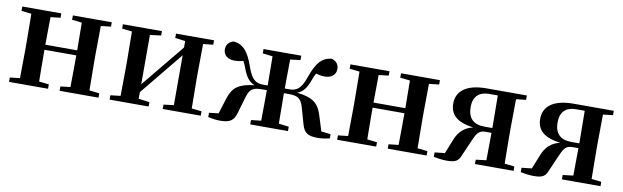

<svg xmlns="http://www.w3.org/2000/svg" viewBox="-39 -941 4356 1342"><g transform="rotate(10 2138.5 -270.0)"><path d="M674 -504V-535H398V-504L468 -496C469 -441 470 -361 470 -300H244C244 -361 245 -440 246 -496L316 -504V-535H39V-504L110 -496C111 -439 112 -356 112 -300V-235C112 -179 111 -96 110 -39L39 -31V0H316V-31L246 -39C245 -96 244 -182 244 -264H470C470 -182 469 -96 468 -39L398 -31V0H674V-31L603 -39C602 -96 601 -179 601 -235V-300C601 -356 602 -439 603 -496Z M1400 -504V-535H1130V-504L1202 -495V-449L952 -144V-494L1030 -504V-535H753V-504L824 -496C825 -439 826 -356 826 -300V-235C826 -179 825 -96 824 -39L753 -31V0H1030V-31L952 -41V-88L1202 -394V-40L1130 -31V0H1400V-31L1329 -39C1328 -96 1327 -179 1327 -235V-300C1327 -356 1328 -439 1329 -496Z M2249 -38 2213 -153C2187 -233 2142 -263 2036 -275C2075 -290 2100 -320 2122 -384C2129 -403 2135 -417 2143 -430C2164 -424 2181 -420 2206 -420C2251 -420 2283 -445 2284 -485C2284 -517 2268 -541 2232 -551C2165 -544 2127 -502 2091 -399C2059 -304 2025 -289 1975 -289H1945C1945 -357 1946 -439 1947 -495L2019 -504V-535H1751V-504L1822 -496C1823 -440 1824 -357 1824 -289H1794C1744 -289 1710 -304 1678 -399C1642 -502 1604 -544 1537 -551C1501 -541 1485 -517 1485 -485C1486 -445 1518 -420 1563 -420C1587 -420 1606 -423 1627 -429C1634 -416 1640 -402 1647 -384C1670 -320 1695 -290 1733 -275C1627 -263 1582 -233 1556 -153L1520 -38L1453 -30V0C1478 6 1510 11 1537 11C1609 11 1635 -8 1651 -64L1685 -180C1704 -244 1727 -256 1793 -256H1824C1824 -181 1823 -96 1822 -39L1751 -31V0H2019V-31L1947 -40C1946 -96 1945 -181 1945 -256H1976C2042 -256 2066 -244 2085 -180L2118 -64C2134 -8 2160 11 2232 11C2259 11 2291 6 2316 0V-30Z M3003 -504V-535H2727V-504L2797 -496C2798 -441 2799 -361 2799 -300H2573C2573 -361 2574 -440 2575 -496L2645 -504V-535H2368V-504L2439 -496C2440 -439 2441 -356 2441 -300V-235C2441 -179 2440 -96 2439 -39L2368 -31V0H2645V-31L2575 -39C2574 -96 2573 -182 2573 -264H2799C2799 -182 2798 -96 2797 -39L2727 -31V0H3003V-31L2932 -39C2931 -96 2930 -179 2930 -235V-300C2930 -356 2931 -439 2932 -496Z M3366 -269C3287 -269 3247 -309 3247 -388C3247 -462 3288 -500 3358 -500H3420C3421 -443 3422 -357 3422 -300V-269ZM3620 -504V-535H3335C3187 -535 3123 -476 3123 -391C3123 -313 3170 -265 3290 -250C3226 -235 3189 -198 3166 -139L3126 -39L3054 -31V0C3087 7 3117 11 3147 11C3212 11 3230 -4 3246 -45L3293 -153C3317 -207 3329 -235 3380 -235H3422C3422 -172 3421 -94 3420 -40L3346 -31V0H3620V-31L3550 -39C3549 -96 3548 -179 3548 -235V-300C3548 -356 3549 -439 3550 -496Z M3983 -269C3904 -269 3864 -309 3864 -388C3864 -462 3905 -500 3975 -500H4037C4038 -443 4039 -357 4039 -300V-269ZM4237 -504V-535H3952C3804 -535 3740 -476 3740 -391C3740 -313 3787 -265 3907 -250C3843 -235 3806 -198 3783 -139L3743 -39L3671 -31V0C3704 7 3734 11 3764 11C3829 11 3847 -4 3863 -45L3910 -153C3934 -207 3946 -235 3997 -235H4039C4039 -172 4038 -94 4037 -40L3963 -31V0H4237V-31L4167 -39C4166 -96 4165 -179 4165 -235V-300C4165 -356 4166 -439 4167 -496Z"/></g></svg>

Font: Source Han Serif
Style: Bold
Weight: 700
Designer: Ryoko NISHIZUKA 西塚涼子 (kana & ideographs); Frank Grießhammer (Latin, Greek & Cyrillic); Wenlong ZHANG 张文龙 (bopomofo); San
Foundry: Adobe Systems Incorporated
Version: Version 1.001;PS 1.001;hotconv 16.6.54;makeotf.lib2.5.65590